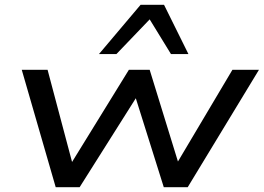

<svg xmlns="http://www.w3.org/2000/svg" viewBox="-20 -783 1103 803"><path d="M213 0 71 -491H179L285 -92H273L519 -491H606L729 -92H715L952 -491H1063L765 0H665L537 -407H570L313 0ZM394 -557 568 -763H666L768 -557H695L606 -702L467 -557Z"/></svg>

Font: Nunito Sans 10pt Expanded Medium
Style: Italic
Weight: 500
Width: 7
Italic angle: -9°
Designer: Vernon Adams
Foundry: Vernon Adams
Version: Version 3.101;gftools[0.9.27]